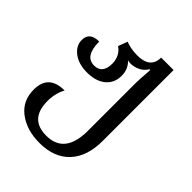

<svg xmlns="http://www.w3.org/2000/svg" viewBox="-218 -657 1024 1024"><g transform="rotate(45 293.5 -145.5)"><path d="M258 245Q368 245 428.5 180.5Q489 116 489 -2V-536H395Q395 -454 297 -454Q269 -454 245 -459Q221 -464 209 -470L189 -417Q212 -402 223 -378.5Q234 -355 234 -330Q234 -253 172 -253Q101 -253 101 -363Q29 -363 29 -303Q29 -260 68.5 -230Q108 -200 171 -200Q238 -200 276.5 -232Q315 -264 315 -318Q315 -369 280 -401Q290 -398 302 -398Q328 -398 353.5 -410Q379 -422 395 -448H401Q395 -362 395 -348V16Q395 192 256 192Q130 192 130 56Q130 -1 155 -48Q35 -48 35 65Q35 150 98.5 197.5Q162 245 258 245Z"/></g></svg>

Font: Noto Serif Georgian
Style: Regular
Weight: 400
Designer: Monotype Design Team
Foundry: Monotype Imaging Inc.
Version: Version 1.901